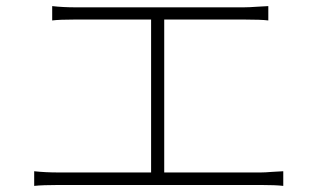

<svg xmlns="http://www.w3.org/2000/svg" viewBox="-20 -665 1040 629"><path d="M226 -641H779Q795 -641 823 -643L859 -645V-598Q836 -601 779 -601H226Q175 -601 151 -598V-645Q187 -641 226 -641ZM475 -617H518V-81H475ZM172 -100H834Q848 -100 872 -102L908 -104V-56Q883 -59 834 -59H172Q120 -59 92 -56V-104Q128 -100 172 -100Z"/></svg>

Font: Merged Yaku Han JP ExtraLight
Style: Regular
Weight: 250
Designer: Ryoko NISHIZUKA 西塚涼子 (kana, bopomofo & ideographs); Paul D. Hunt (Latin, Greek & Cyrillic); Sandoll Communications 산돌커뮤니
Foundry: Adobe
Version: Version 2.004